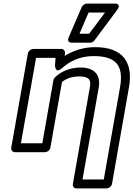

<svg xmlns="http://www.w3.org/2000/svg" viewBox="-20 -827 747 1075"><path d="M432 -449C372 -449 322 -427 288 -394C283 -389 280 -384 279 -378L217 -25H97L182 -503H291L288 -461C288 -461 288 -410 328 -446C369 -483 427 -513 504 -513C638 -513 672 -452 652 -338L561 178H442L533 -338C545 -408 507 -449 432 -449ZM423 -399C478 -399 491 -381 483 -338L388 203C386 214 393 228 408 228H577C588 228 604 218 607 203L702 -338C726 -474 672 -563 513 -563C446 -563 389 -543 342 -514L344 -530C345 -542 336 -553 323 -553H166C155 -553 139 -543 136 -528L43 0C41 11 49 25 64 25H233C244 25 259 15 262 0L327 -368C348 -385 379 -399 423 -399ZM476 -757H568L479 -638H425ZM466 -807C456 -807 443 -799 438 -788L365 -619C351 -587 381 -588 384 -588H485C493 -588 503 -593 509 -601L635 -770C665 -811 619 -807 619 -807Z"/></svg>

Font: Asimov
Style: XWidOuIt
Weight: 500
Designer: Google
Version: Version 2.000980; 2014